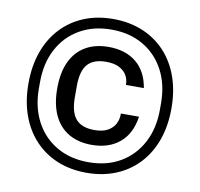

<svg xmlns="http://www.w3.org/2000/svg" viewBox="-84 -818 986 947"><g transform="rotate(10 409.0 -345.0)"><path d="M409 40Q328 40 262.5 13Q197 -14 149.5 -64.5Q102 -115 76.5 -186Q51 -257 51 -345Q51 -433 76.5 -504Q102 -575 149.5 -625.5Q197 -676 262.5 -703Q328 -730 409 -730Q489 -730 555 -703Q621 -676 668.5 -625.5Q716 -575 741.5 -504Q767 -433 767 -345Q767 -257 741.5 -186Q716 -115 668.5 -64.5Q621 -14 555 13Q489 40 409 40ZM409 -13Q501 -13 569 -53Q637 -93 674.5 -164.5Q712 -236 712 -329V-361Q712 -455 674.5 -526Q637 -597 569 -637Q501 -677 409 -677Q318 -677 249.5 -637Q181 -597 143.5 -526Q106 -455 106 -361V-329Q106 -236 143.5 -164.5Q181 -93 249.5 -53Q318 -13 409 -13ZM410.2 -100Q343.2 -100 295 -128Q246.8 -156 220.9 -210.7Q195 -265.4 195 -345.4Q195 -425.4 220.9 -479.9Q246.8 -534.4 295 -562.4Q343.2 -590.4 410.2 -590.4Q493.8 -590.4 547.7 -547.2Q601.6 -504 615.6 -420.6H525.6V-425.8Q525.6 -446.8 514.3 -467.5Q503 -488.2 477.8 -502.1Q452.6 -516 410.2 -516Q347.6 -516 317.9 -482.4Q288.2 -448.8 288.2 -374.2V-317.2Q288.2 -242.2 317.9 -208.3Q347.6 -174.4 410.2 -174.4Q452.6 -174.4 477.8 -188.8Q503 -203.2 514.3 -225.4Q525.6 -247.6 525.6 -270.8V-277.4H616.6Q604 -190.4 549.6 -145.2Q495.2 -100 410.2 -100Z"/></g></svg>

Font: Mozilla Headline ExtraLight
Style: Regular
Weight: 200
Designer: Studio DRAMA
Foundry: Studio DRAMA
Version: Version 1.000